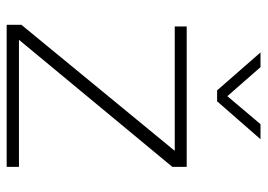

<svg xmlns="http://www.w3.org/2000/svg" viewBox="-130 -652 783 562"><g transform="rotate(90 261.0 -371.5)"><path d="M53 0V-43L422 -492H58V-527H469V-485L97 -36H469V0ZM245 -616 134 -743H177L262 -646L344 -743H388L277 -616Z"/></g></svg>

Font: Onest Thin
Style: Regular
Weight: 250
Designer: Dmitri Voloshin, Andrey Kudryavtsev
Foundry: Dmitri Voloshin, Andrey Kudryavtsev
Version: Version 1.000;gftools[0.9.33]